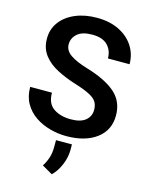

<svg xmlns="http://www.w3.org/2000/svg" viewBox="-140 -808 890 1147"><g transform="rotate(15 305.0 -234.5)"><path d="M439.9 -184.6Q439.9 -211.9 428.5 -231.9Q417 -252 385.5 -269Q354 -286.1 293.9 -304.7Q227.5 -325.2 173.8 -353.3Q120.1 -381.3 88.6 -422.9Q57.1 -464.4 57.1 -523.9Q57.1 -582.5 90.1 -626.7Q123 -670.9 181.4 -695.8Q239.7 -720.7 315.4 -720.7Q394.5 -720.7 452.4 -691.9Q510.3 -663.1 542 -613.8Q573.7 -564.5 573.7 -502.9H439.9Q439.9 -552.2 408.7 -584.2Q377.4 -616.2 313.5 -616.2Q252 -616.2 221.7 -589.6Q191.4 -563 191.4 -523.9Q191.4 -485.8 228.3 -460.2Q265.1 -434.6 338.9 -412.6Q455.6 -377.4 515.1 -324.7Q574.7 -272 574.7 -185.5Q574.7 -94.2 504.9 -42.2Q435.1 9.8 318.8 9.8Q267.1 9.8 216.6 -4.2Q166 -18.1 125 -46.1Q84 -74.2 59.6 -117.2Q35.2 -160.2 35.2 -218.8H169.9Q169.9 -151.4 212.4 -122.8Q254.9 -94.2 318.8 -94.2Q379.9 -94.2 409.9 -119.4Q439.9 -144.5 439.9 -184.6ZM365.2 48.8V85Q365.2 128.9 345.7 175.5Q326.2 222.2 294.9 252.4L230 214.8Q247.1 188 256.8 158.7Q266.6 129.4 266.6 90.3V48.8Z"/></g></svg>

Font: Vazirmatn UI SemiBold
Style: Regular
Weight: 600
Designer: Saber Rastikerdar
Foundry: Saber Rastikerdar
Version: Version 33.003